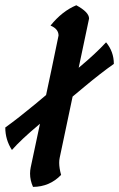

<svg xmlns="http://www.w3.org/2000/svg" viewBox="-29 -693 455 734"><path d="M97.2 21.5Q85.9 -3.9 85.9 -29.3Q85.9 -41.5 88.4 -53.2Q194.8 -552.2 194.8 -557.1Q194.8 -582.5 164.1 -595.2Q208.5 -650.4 262.7 -672.9Q311.5 -646.5 311.5 -622.1Q311.5 -619.6 199.2 -89.8Q197.3 -81.1 197.3 -70.8Q197.3 -50.3 204.6 -24.4Q161.1 21 97.2 21.5ZM406.2 -448.7Q356.9 -414.1 292.5 -360.4L119.6 -216.3Q50.8 -158.7 16.6 -119.6Q-8.8 -158.7 -8.8 -205.6Q42 -242.2 105 -294.4L274.9 -436.5Q336.4 -487.8 376.5 -531.2Q406.2 -495.6 406.2 -448.7Z"/></svg>

Font: Balgruf
Style: Italic
Weight: 500
Italic angle: -12°
Designer: Paul James Miller
Foundry: High-Logic / Made with FontCreator
Version: Version 1.201;March 28, 2021;FontCreator 13.0.0.2683 64-bit